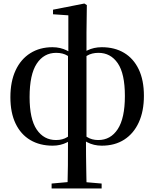

<svg xmlns="http://www.w3.org/2000/svg" viewBox="-20 -811 877 1090"><path d="M273 259V231L384 221H442L557 231V259ZM363 259Q365 193 365.5 128.5Q366 64 366 -19V-24V-501L368 -509V-724L281 -730V-756L459 -791L473 -782L471 -626V-506V-500V-26L468 -15Q468 36 468.5 73Q469 110 469.5 140Q470 170 470.5 198Q471 226 472 259ZM279 16Q206 16 152 -16Q98 -48 68.5 -109.5Q39 -171 39 -259Q39 -348 68.5 -411.5Q98 -475 152 -509Q206 -543 278 -543Q323 -543 360.5 -524Q398 -505 415 -484L417 -476L415 -458Q389 -479 363 -495Q337 -511 299 -511Q229 -511 188.5 -449.5Q148 -388 148 -260Q148 -135 188.5 -75.5Q229 -16 298 -16Q336 -16 362.5 -33Q389 -50 415 -70L418 -43H415Q398 -22 361 -3Q324 16 279 16ZM558 16Q512 16 475 -3.5Q438 -23 422 -43H419L422 -69Q448 -50 474.5 -33Q501 -16 538 -16Q608 -16 648.5 -78Q689 -140 689 -266Q689 -393 648.5 -452Q608 -511 539 -511Q501 -511 474.5 -495Q448 -479 422 -458L419 -476L422 -484Q438 -506 475 -524.5Q512 -543 558 -543Q631 -543 684.5 -511Q738 -479 767.5 -417.5Q797 -356 797 -267Q797 -180 768 -116.5Q739 -53 685.5 -18.5Q632 16 558 16Z"/></svg>

Font: Noto Serif TC SemiBold
Style: Regular
Weight: 600
Version: Version 2.002-H1;hotconv 1.1.0;makeotfexe 2.6.0